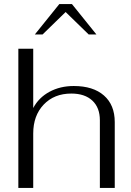

<svg xmlns="http://www.w3.org/2000/svg" viewBox="-20 -922 643 942"><path d="M70 -683H143V-392Q170 -443 222.5 -471.5Q275 -500 342 -500Q437 -500 490 -453.5Q543 -407 543 -323V0H470V-332Q470 -394 433 -428.5Q396 -463 330 -463Q246 -463 194.5 -409Q143 -355 143 -267V0H70ZM271 -902H333L453 -753H415L302 -863L189 -753H151Z"/></svg>

Font: Fahkwang Light
Style: Regular
Weight: 300
Version: Version 1.000; ttfautohint (v1.6)